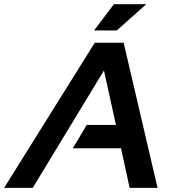

<svg xmlns="http://www.w3.org/2000/svg" viewBox="-77 -904 860 924"><path d="M80.6 0H-57.1L378.9 -698.2H518.1L681.2 0H546.9L505.4 -190.4H273.4L340.3 -302.7H481L423.3 -564.9ZM471.2 -883.8H627L484.9 -757.3H375.5Z"/></svg>

Font: Sansation
Style: Bold Italic
Weight: 700
Designer: Bernd Montag
Version: Version 1.301